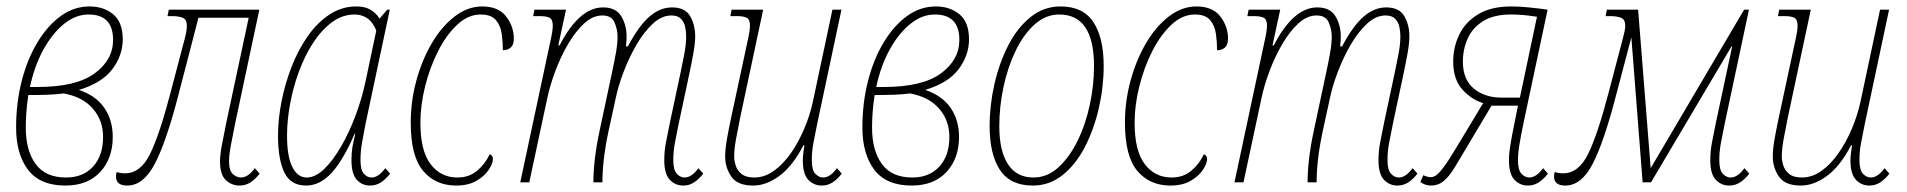

<svg xmlns="http://www.w3.org/2000/svg" viewBox="-20 -566 5919 596"><path d="M183 10Q104 10 67 -39Q30 -88 30 -170Q30 -247 47.5 -315Q65 -383 96.5 -435Q128 -487 169 -516.5Q210 -546 258 -546Q302 -546 331.5 -521.5Q361 -497 361 -444Q361 -394 328.5 -351Q296 -308 225 -287Q278 -269 304 -231Q330 -193 330 -141Q330 -74 291 -32Q252 10 183 10ZM255 -521Q215 -521 179 -492Q143 -463 115 -412.5Q87 -362 73 -296H97Q216 -296 273.5 -338Q331 -380 331 -442Q331 -521 255 -521ZM185 -15Q238 -15 269 -49Q300 -83 300 -141Q300 -192 268.5 -228.5Q237 -265 178 -276Q155 -273 129 -272Q103 -271 68 -271Q63 -238 61.5 -214Q60 -190 60 -170Q60 -99 90.5 -57Q121 -15 185 -15Z M375 10Q340 10 340 -18Q340 -24 342 -32Q355 -28 368 -28Q416 -28 445.5 -87.5Q475 -147 509 -277L554 -448Q560 -471 560 -486Q560 -506 547 -511Q534 -516 514 -516H500L504 -536H785L710 -183Q703 -148 697 -117Q691 -86 691 -65Q691 -36 703 -25.5Q715 -15 728 -15Q750 -15 771 -44L786 -27Q772 -9 757 0.5Q742 10 724 10Q699 10 681 -7Q663 -24 663 -65Q663 -86 669 -117Q675 -148 682 -183L752 -511H596L534 -272Q496 -125 460.5 -57.5Q425 10 375 10Z M930 10Q882 10 862.5 -31Q843 -72 843 -145Q843 -196 854 -251.5Q865 -307 885.5 -359.5Q906 -412 935.5 -454Q965 -496 1003 -521Q1041 -546 1086 -546Q1114 -546 1131.5 -535Q1149 -524 1158 -508L1182 -536H1190L1115 -183Q1108 -148 1103.5 -121.5Q1099 -95 1099 -69Q1099 -38 1109.5 -26.5Q1120 -15 1133 -15Q1155 -15 1176 -44L1191 -27Q1177 -9 1162 0.5Q1147 10 1129 10Q1104 10 1087.5 -8Q1071 -26 1071 -69Q1071 -92 1074 -109.5Q1077 -127 1083 -151H1081Q1045 -68 1009 -29Q973 10 930 10ZM932 -15Q959 -15 986.5 -41.5Q1014 -68 1039 -111.5Q1064 -155 1083.5 -207Q1103 -259 1114 -310L1148 -471Q1138 -497 1120.5 -509Q1103 -521 1081 -521Q1043 -521 1010.5 -497Q978 -473 952 -433Q926 -393 908 -344Q890 -295 880.5 -243.5Q871 -192 871 -145Q871 -80 887.5 -47.5Q904 -15 932 -15Z M1396 10Q1332 10 1293.5 -35.5Q1255 -81 1255 -185Q1255 -252 1272.5 -316Q1290 -380 1320.5 -432Q1351 -484 1391.5 -515Q1432 -546 1477 -546Q1527 -546 1551 -515Q1575 -484 1575 -446Q1575 -427 1565.5 -418.5Q1556 -410 1541 -410Q1541 -435 1537.5 -460.5Q1534 -486 1519.5 -503.5Q1505 -521 1472 -521Q1433 -521 1399 -489Q1365 -457 1339.5 -406.5Q1314 -356 1299.5 -297.5Q1285 -239 1285 -185Q1285 -98 1316.5 -56.5Q1348 -15 1400 -15Q1436 -15 1461 -36Q1486 -57 1500 -87Q1510 -84 1510 -72Q1510 -59 1497.5 -39.5Q1485 -20 1459.5 -5Q1434 10 1396 10Z M2101 10Q2076 10 2059 -8Q2042 -26 2042 -69Q2042 -96 2047 -122.5Q2052 -149 2059 -183L2092 -338Q2097 -361 2103.5 -394.5Q2110 -428 2110 -453Q2110 -467 2107 -482Q2104 -497 2094 -507.5Q2084 -518 2064 -518Q2034 -518 2006.5 -492.5Q1979 -467 1956 -427.5Q1933 -388 1916 -343.5Q1899 -299 1891 -260L1869 -159Q1850 -70 1850 0H1822Q1822 -70 1841 -159L1880 -342Q1887 -374 1892 -402.5Q1897 -431 1897 -453Q1897 -473 1888 -495.5Q1879 -518 1850 -518Q1820 -518 1793 -493Q1766 -468 1743 -428.5Q1720 -389 1703.5 -344.5Q1687 -300 1679 -262L1623 0H1595L1687 -431Q1696 -470 1696 -486Q1696 -505 1686.5 -510.5Q1677 -516 1655 -516H1635L1639 -536H1737L1713 -425H1717Q1778 -543 1852 -543Q1892 -543 1908.5 -515.5Q1925 -488 1925 -453Q1925 -446 1924.5 -438Q1924 -430 1923 -422H1929Q1963 -486 1996 -514.5Q2029 -543 2066 -543Q2107 -543 2122.5 -515.5Q2138 -488 2138 -453Q2138 -432 2132 -399Q2126 -366 2120 -338L2087 -183Q2080 -149 2075 -122.5Q2070 -96 2070 -69Q2070 -38 2081 -26.5Q2092 -15 2105 -15Q2127 -15 2148 -44L2163 -27Q2149 -9 2134 0.5Q2119 10 2101 10Z M2318 10Q2269 10 2250 -18Q2231 -46 2231 -80Q2231 -104 2237 -137Q2243 -170 2249 -198L2299 -431Q2303 -448 2305.5 -462.5Q2308 -477 2308 -486Q2308 -505 2298.5 -510.5Q2289 -516 2267 -516H2247L2251 -536H2349L2277 -198Q2271 -169 2265 -136Q2259 -103 2259 -80Q2259 -67 2264 -51.5Q2269 -36 2282.5 -25.5Q2296 -15 2322 -15Q2353 -15 2382 -35.5Q2411 -56 2435 -90.5Q2459 -125 2476.5 -166.5Q2494 -208 2503 -249L2564 -536H2592L2517 -183Q2510 -149 2505 -122.5Q2500 -96 2500 -69Q2500 -38 2511 -26.5Q2522 -15 2535 -15Q2557 -15 2578 -44L2593 -27Q2579 -9 2564 0.5Q2549 10 2531 10Q2506 10 2489 -8Q2472 -26 2472 -69Q2472 -80 2474 -93.5Q2476 -107 2477 -115H2474Q2441 -51 2400 -20.5Q2359 10 2318 10Z M2810 10Q2731 10 2694 -39Q2657 -88 2657 -170Q2657 -247 2674.5 -315Q2692 -383 2723.5 -435Q2755 -487 2796 -516.5Q2837 -546 2885 -546Q2929 -546 2958.5 -521.5Q2988 -497 2988 -444Q2988 -394 2955.5 -351Q2923 -308 2852 -287Q2905 -269 2931 -231Q2957 -193 2957 -141Q2957 -74 2918 -32Q2879 10 2810 10ZM2882 -521Q2842 -521 2806 -492Q2770 -463 2742 -412.5Q2714 -362 2700 -296H2724Q2843 -296 2900.5 -338Q2958 -380 2958 -442Q2958 -521 2882 -521ZM2812 -15Q2865 -15 2896 -49Q2927 -83 2927 -141Q2927 -192 2895.5 -228.5Q2864 -265 2805 -276Q2782 -273 2756 -272Q2730 -271 2695 -271Q2690 -238 2688.5 -214Q2687 -190 2687 -170Q2687 -99 2717.5 -57Q2748 -15 2812 -15Z M3186 10Q3116 10 3084 -38.5Q3052 -87 3052 -175Q3052 -240 3067 -305.5Q3082 -371 3110 -425.5Q3138 -480 3179 -513Q3220 -546 3272 -546Q3342 -546 3374 -497.5Q3406 -449 3406 -361Q3406 -296 3391 -230.5Q3376 -165 3348 -110.5Q3320 -56 3279 -23Q3238 10 3186 10ZM3188 -15Q3231 -15 3265.5 -46.5Q3300 -78 3325 -129Q3350 -180 3363 -241Q3376 -302 3376 -361Q3376 -521 3268 -521Q3226 -521 3191.5 -490Q3157 -459 3132.5 -408Q3108 -357 3095 -296Q3082 -235 3082 -175Q3082 -97 3109 -56Q3136 -15 3188 -15Z M3613 10Q3549 10 3510.5 -35.5Q3472 -81 3472 -185Q3472 -252 3489.5 -316Q3507 -380 3537.5 -432Q3568 -484 3608.5 -515Q3649 -546 3694 -546Q3744 -546 3768 -515Q3792 -484 3792 -446Q3792 -427 3782.5 -418.5Q3773 -410 3758 -410Q3758 -435 3754.5 -460.5Q3751 -486 3736.5 -503.5Q3722 -521 3689 -521Q3650 -521 3616 -489Q3582 -457 3556.5 -406.5Q3531 -356 3516.5 -297.5Q3502 -239 3502 -185Q3502 -98 3533.5 -56.5Q3565 -15 3617 -15Q3653 -15 3678 -36Q3703 -57 3717 -87Q3727 -84 3727 -72Q3727 -59 3714.5 -39.5Q3702 -20 3676.5 -5Q3651 10 3613 10Z M4318 10Q4293 10 4276 -8Q4259 -26 4259 -69Q4259 -96 4264 -122.5Q4269 -149 4276 -183L4309 -338Q4314 -361 4320.5 -394.5Q4327 -428 4327 -453Q4327 -467 4324 -482Q4321 -497 4311 -507.5Q4301 -518 4281 -518Q4251 -518 4223.5 -492.5Q4196 -467 4173 -427.5Q4150 -388 4133 -343.5Q4116 -299 4108 -260L4086 -159Q4067 -70 4067 0H4039Q4039 -70 4058 -159L4097 -342Q4104 -374 4109 -402.5Q4114 -431 4114 -453Q4114 -473 4105 -495.5Q4096 -518 4067 -518Q4037 -518 4010 -493Q3983 -468 3960 -428.5Q3937 -389 3920.5 -344.5Q3904 -300 3896 -262L3840 0H3812L3904 -431Q3913 -470 3913 -486Q3913 -505 3903.5 -510.5Q3894 -516 3872 -516H3852L3856 -536H3954L3930 -425H3934Q3995 -543 4069 -543Q4109 -543 4125.5 -515.5Q4142 -488 4142 -453Q4142 -446 4141.5 -438Q4141 -430 4140 -422H4146Q4180 -486 4213 -514.5Q4246 -543 4283 -543Q4324 -543 4339.5 -515.5Q4355 -488 4355 -453Q4355 -432 4349 -399Q4343 -366 4337 -338L4304 -183Q4297 -149 4292 -122.5Q4287 -96 4287 -69Q4287 -38 4298 -26.5Q4309 -15 4322 -15Q4344 -15 4365 -44L4380 -27Q4366 -9 4351 0.5Q4336 10 4318 10Z M4422 10Q4404 10 4389 -1L4398 -22Q4412 -16 4421 -16Q4429 -16 4437.5 -21.5Q4446 -27 4460.5 -46Q4475 -65 4499 -105L4584 -246Q4549 -256 4520 -287.5Q4491 -319 4491 -375Q4491 -420 4510 -459Q4529 -498 4569 -522Q4609 -546 4671 -546Q4696 -546 4726 -543Q4756 -540 4784 -536L4709 -183Q4702 -149 4697 -120Q4692 -91 4692 -69Q4692 -38 4703 -26.5Q4714 -15 4727 -15Q4749 -15 4770 -44L4785 -27Q4771 -9 4756 0.5Q4741 10 4723 10Q4698 10 4681 -8Q4664 -26 4664 -69Q4664 -90 4669 -119.5Q4674 -149 4681 -183L4692 -238H4610L4502 -57Q4484 -26 4470 -12Q4456 2 4444.5 6Q4433 10 4422 10ZM4641 -263H4698L4751 -514Q4725 -518 4706.5 -519.5Q4688 -521 4670 -521Q4617 -521 4584 -500.5Q4551 -480 4536 -446.5Q4521 -413 4521 -375Q4521 -319 4555 -291Q4589 -263 4641 -263Z M4839 10Q4804 10 4804 -18Q4804 -24 4806 -32Q4819 -28 4832 -28Q4880 -28 4909.5 -87.5Q4939 -147 4973 -277L5018 -448Q5021 -459 5023 -469Q5025 -479 5025 -486Q5025 -506 5011.5 -511Q4998 -516 4978 -516H4964L4968 -536H5065L5104 -44L5394 -536H5409L5334 -183Q5327 -149 5322 -122.5Q5317 -96 5317 -69Q5317 -38 5328 -26.5Q5339 -15 5352 -15Q5374 -15 5395 -44L5410 -27Q5396 -9 5381 0.5Q5366 10 5348 10Q5323 10 5306 -8Q5289 -26 5289 -69Q5289 -96 5294 -122.5Q5299 -149 5306 -183L5357 -422H5355L5105 0H5079L5044 -450L4997 -272Q4959 -125 4924 -57.5Q4889 10 4839 10Z M5570 10Q5521 10 5502 -18Q5483 -46 5483 -80Q5483 -104 5489 -137Q5495 -170 5501 -198L5551 -431Q5555 -448 5557.5 -462.5Q5560 -477 5560 -486Q5560 -505 5550.5 -510.5Q5541 -516 5519 -516H5499L5503 -536H5601L5529 -198Q5523 -169 5517 -136Q5511 -103 5511 -80Q5511 -67 5516 -51.5Q5521 -36 5534.5 -25.5Q5548 -15 5574 -15Q5605 -15 5634 -35.5Q5663 -56 5687 -90.5Q5711 -125 5728.5 -166.5Q5746 -208 5755 -249L5816 -536H5844L5769 -183Q5762 -149 5757 -122.5Q5752 -96 5752 -69Q5752 -38 5763 -26.5Q5774 -15 5787 -15Q5809 -15 5830 -44L5845 -27Q5831 -9 5816 0.5Q5801 10 5783 10Q5758 10 5741 -8Q5724 -26 5724 -69Q5724 -80 5726 -93.5Q5728 -107 5729 -115H5726Q5693 -51 5652 -20.5Q5611 10 5570 10Z"/></svg>

Font: Noto Serif ExtraCondensed Thin
Style: Italic
Weight: 100
Width: 2
Italic angle: -12°
Designer: Monotype Design Team
Foundry: Monotype Imaging Inc.
Version: Version 2.013